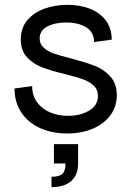

<svg xmlns="http://www.w3.org/2000/svg" viewBox="-20 -536 548 794"><path d="M40 -170 113 -180Q113 -141 133 -113.5Q153 -86 186.5 -71.5Q220 -57 261 -57Q312 -57 348.5 -78.5Q385 -100 385 -139Q385 -166 367 -182.5Q349 -199 322 -208.5Q295 -218 247 -230Q189 -244 153 -258Q117 -272 91.5 -299.5Q66 -327 66 -373Q66 -421 93.5 -453Q121 -485 164.5 -500.5Q208 -516 259 -516Q310 -516 351.5 -500Q393 -484 417.5 -451.5Q442 -419 442 -372L369 -362Q369 -403 336.5 -423Q304 -443 254 -443Q208 -443 176 -426.5Q144 -410 144 -377Q144 -354 161 -338.5Q178 -323 204.5 -314Q231 -305 275 -294Q335 -278 372.5 -263.5Q410 -249 436.5 -219.5Q463 -190 463 -142Q463 -96 437 -60Q411 -24 364 -4Q317 16 258 16Q196 16 146.5 -6Q97 -28 68.5 -70.5Q40 -113 40 -170ZM251 140H303Q303 187 274.5 212.5Q246 238 193 238V195Q225 195 238 183Q251 171 251 140ZM203 60H303V140H203Z"/></svg>

Font: Uncut Sans Variable
Style: Regular
Weight: 400
Designer: Kasper Nordkvist
Foundry: UNCUT.wtf
Version: Version 1.303;Glyphs 3.1.2 (3151)